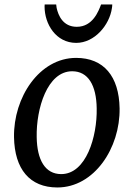

<svg xmlns="http://www.w3.org/2000/svg" viewBox="-20 -826 598 856"><path d="M42.5 -214.4C44.9 -72.3 112.3 9.8 235.8 9.8C399.9 9.8 516.1 -166 513.2 -343.3C510.7 -485.4 442.9 -567.9 319.3 -567.9C155.3 -567.9 39.6 -391.6 42.5 -214.4ZM252.9 -49.8C181.6 -49.8 145 -112.3 143.6 -215.3C141.1 -340.8 190.4 -508.3 301.8 -508.3C373 -508.3 409.7 -445.8 411.1 -342.8C413.6 -217.3 364.3 -49.8 252.9 -49.8ZM319.8 -634.8C401.9 -634.8 468.3 -714.4 479 -790C480 -795.4 480.5 -800.8 480.5 -806.2H430.7C419.4 -776.9 394 -706.5 322.3 -706.5C260.7 -706.5 239.7 -757.3 232.4 -791C231.4 -796.4 231 -801.8 230.5 -806.2H179.2C178.7 -803.2 178.7 -799.8 178.7 -796.9C178.7 -719.2 229 -634.8 319.8 -634.8Z"/></svg>

Font: Merriweather
Style: Italic
Weight: 400
Italic angle: -7.5°
Designer: Eben Sorkin
Foundry: Eben Sorkin
Version: Version 1.001